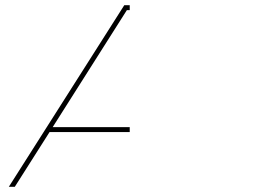

<svg xmlns="http://www.w3.org/2000/svg" viewBox="-20 -720 1023 740"><path d="M480 -230H183L469 -681H480V-700H459L14 0H37L171 -211H480Z"/></svg>

Font: Montserrat-Alt1 Thin
Style: Regular
Weight: 100
Designer: Differentunic
Foundry: Differentunic
Version: Version 7.222